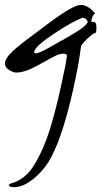

<svg xmlns="http://www.w3.org/2000/svg" viewBox="-31 -388 416 789"><path d="M329.6 -298.3Q322.3 -314.9 310.5 -314.9Q307.1 -314.9 305.2 -314Q262.7 -297.4 187.3 -247.1Q111.8 -196.8 109.4 -174.3Q109.9 -169.9 115.2 -168.9Q129.9 -168.9 171.1 -192.6Q212.4 -216.3 216.3 -218.3Q220.2 -219.7 230 -225.6L244.1 -233.9Q325.7 -279.3 329.6 -298.3ZM240.2 -131.3V-132.8Q244.1 -157.2 244.1 -159.2Q243.7 -167 230 -167.2Q216.3 -167.5 200 -160.2Q183.6 -152.8 127.9 -121.3Q72.3 -89.8 35.2 -89.8Q23.4 -89.8 6.3 -100.6Q-26.9 -122.1 4.9 -160.6Q29.3 -188.5 87.4 -231.4L176.3 -297.9Q271.5 -368.2 301.3 -367.7Q331.1 -367.2 359.9 -333Q347.7 -326.2 343.8 -297.9Q344.2 -298.3 349.6 -298.3Q355 -298.3 360.1 -295.7Q365.2 -293 365.2 -273.2Q365.2 -253.4 361.3 -252.9Q354.5 -252.9 333.5 -234.1Q312.5 -215.3 302.2 -199.2Q293 -123.5 270 -21.5Q221.2 194.8 166.5 280.3Q149.9 305.7 126 329.6Q72.3 381.3 27.3 381.3Q5.9 381.3 5.9 371.1Q6.3 367.2 19.8 364Q33.2 360.8 49.8 351.1Q84.5 330.1 106.4 294.9Q147 230.5 176 137.2Q205.1 43.9 240.2 -131.3Z"/></svg>

Font: Kristi
Style: Regular
Weight: 400
Italic angle: -15°
Version: Version 1.004